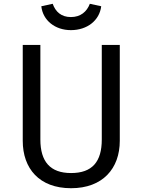

<svg xmlns="http://www.w3.org/2000/svg" viewBox="-20 -980 753 1013"><path d="M354 -821C440 -821 505 -872 514 -947L454 -960C438 -918 405 -890 354 -890C303 -890 273 -918 258 -960L198 -947C206 -872 271 -821 354 -821ZM612 -743H517V-244C517 -127 467 -67 355 -67C245 -67 193 -127 193 -244V-743H100V-237C100 -91 187 13 355 13C522 13 612 -91 612 -237Z"/></svg>

Font: Glow Sans SC Normal Book
Style: Regular
Weight: 500
Designer: Ryoko NISHIZUKA (kana, bopomofo & ideographs); Paul D. Hunt (Latin, Greek & Cyrillic); Sandoll Communications, Soo-young
Version: Version 0.93